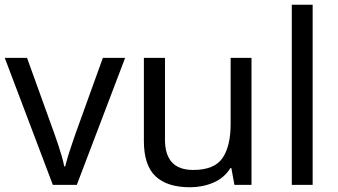

<svg xmlns="http://www.w3.org/2000/svg" viewBox="-20 -780 1424 810"><path d="M203 0 0 -536H94L208 -220Q216 -198 225 -171Q234 -144 241 -119.5Q248 -95 251 -78H255Q259 -95 266.5 -120Q274 -145 283.5 -172Q293 -199 300 -220L414 -536H508L304 0Z M1041 -536V0H969L956 -71H952Q926 -29 880 -9.5Q834 10 782 10Q685 10 636 -36.5Q587 -83 587 -185V-536H676V-191Q676 -63 795 -63Q884 -63 918.5 -113Q953 -163 953 -257V-536Z M1299 0H1211V-760H1299Z"/></svg>

Font: Noto Sans Syriac Eastern
Style: Regular
Weight: 400
Designer: Patrick Giasson and the Monotype Design Team
Foundry: Monotype Imaging Inc.
Version: Version 3.001; ttfautohint (v1.8.4.7-5d5b)